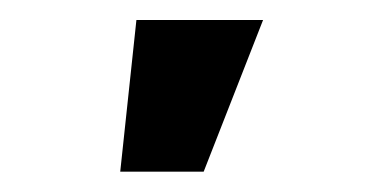

<svg xmlns="http://www.w3.org/2000/svg" viewBox="-20 -786 369 191"><path d="M99.6 -615.2 115.7 -766.1H241.7L182.6 -615.2Z"/></svg>

Font: Inter Cardless
Style: Bold
Weight: 700
Designer: Rasmus Andersson
Foundry: rsms
Version: Version 4.001;git-9221beed3